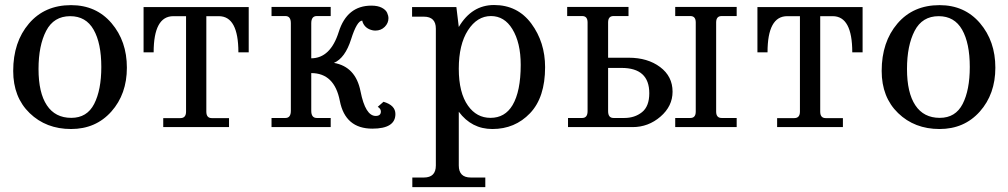

<svg xmlns="http://www.w3.org/2000/svg" viewBox="-20 -517 4101 781"><path d="M269 7.8Q167.5 7.8 100.6 -56.9Q33.7 -121.6 33.7 -228.5Q33.7 -346.2 97.7 -421.1Q161.6 -496.1 269 -496.1Q371.1 -496.1 433.6 -422.9Q496.1 -349.6 496.1 -241.7Q496.1 -134.3 432.9 -63.2Q369.6 7.8 269 7.8ZM270 -37.6Q334 -37.6 363 -94.2Q392.1 -150.9 392.1 -244.6Q392.1 -341.3 360.8 -396.2Q329.6 -451.2 265.6 -451.2Q198.7 -451.2 167.7 -391.4Q136.7 -331.5 136.7 -236.3Q136.7 -139.6 170.7 -88.6Q204.6 -37.6 270 -37.6Z M911.6 0H644V-36.6H713.9Q736.8 -36.6 736.8 -63V-451.2H685.1Q605 -451.2 605 -304.2H564V-488.3H991.7V-304.2H949.7Q949.7 -451.2 870.1 -451.2H819.3V-63Q819.3 -36.6 841.3 -36.6H911.6Z M1494.6 6.3Q1384.3 6.3 1362.3 -106.7Q1340.3 -219.7 1246.1 -219.7V-66.4Q1246.1 -37.1 1268.6 -37.1H1325.2V0H1084.5V-37.1H1141.1Q1163.1 -37.1 1163.1 -66.4V-422.4Q1163.1 -451.7 1141.1 -451.7H1084.5V-488.8H1325.2V-451.7H1268.6Q1246.1 -451.7 1246.1 -422.4V-279.8Q1324.2 -280.3 1357.9 -387.2Q1391.6 -494.1 1490.7 -494.1Q1516.6 -494.1 1533 -485.6Q1549.3 -477.1 1554.7 -465.1Q1560.1 -453.1 1560.1 -442.9Q1560.1 -422.9 1544.9 -407.7Q1529.8 -392.6 1506.8 -392.6Q1495.1 -392.6 1482.7 -397.9Q1470.2 -403.3 1462.6 -413.3Q1455.1 -423.3 1453.6 -433.1Q1432.1 -433.1 1408 -356.9Q1383.8 -280.8 1338.4 -261.2Q1426.8 -245.6 1446.5 -145.5Q1466.3 -45.4 1508.3 -45.4Q1529.3 -45.4 1529.3 -63.5Q1529.3 -74.7 1516.6 -82.5L1540 -103Q1588.4 -88.9 1588.4 -53.2Q1588.4 6.3 1494.6 6.3Z M1954.1 244.1H1657.2V205.1H1704.1Q1752.9 205.1 1752.9 156.2V-400.4Q1752.9 -449.2 1704.1 -449.2H1656.2V-488.3H1836.4L1846.2 -407.2Q1898.9 -496.6 1989.7 -496.6Q2085.4 -496.6 2141.4 -420.9Q2197.3 -345.2 2197.3 -243.7Q2197.3 -120.6 2136 -56.4Q2074.7 7.8 1982.9 7.8Q1898.4 7.8 1846.2 -62.5V156.2Q1846.2 205.1 1895 205.1H1954.1ZM1975.1 -37.6Q2034.2 -37.6 2064.9 -89.4Q2098.1 -145.5 2098.1 -253.4Q2098.1 -343.3 2064 -398.9Q2031.7 -451.7 1977.1 -451.7Q1920.9 -451.7 1883.5 -393.8Q1846.2 -335.9 1846.2 -237.3Q1846.2 -139.6 1883.8 -86.9Q1918.9 -37.6 1975.1 -37.6Z M2976.6 0H2726.6V-37.1H2788.1Q2810.1 -37.1 2810.1 -63V-425.8Q2810.1 -451.7 2788.1 -451.7H2726.6V-488.8H2976.6V-451.7H2915.5Q2893.1 -451.7 2893.1 -425.8V-63Q2893.1 -37.1 2915.5 -37.1H2976.6ZM2519.5 -37.1Q2562 -37.1 2591.6 -60.8Q2621.1 -84.5 2621.1 -137.7Q2621.1 -240.7 2508.3 -240.7H2453.6V-64.9Q2453.6 -37.1 2475.6 -37.1ZM2553.2 0H2290.5V-37.1H2348.1Q2370.1 -37.1 2370.1 -64.9V-425.8Q2370.1 -451.7 2348.1 -451.7H2287.1V-488.8H2536.6V-451.7H2475.6Q2453.6 -451.7 2453.6 -425.8V-282.2H2537.6Q2614.3 -282.2 2665 -244.4Q2715.8 -206.5 2715.8 -144Q2715.8 -85 2666.5 -42.5Q2617.2 0 2553.2 0Z M3408.7 0H3141.1V-36.6H3210.9Q3233.9 -36.6 3233.9 -63V-451.2H3182.1Q3102.1 -451.2 3102.1 -304.2H3061V-488.3H3488.8V-304.2H3446.8Q3446.8 -451.2 3367.2 -451.2H3316.4V-63Q3316.4 -36.6 3338.4 -36.6H3408.7Z M3801.8 7.8Q3700.2 7.8 3633.3 -56.9Q3566.4 -121.6 3566.4 -228.5Q3566.4 -346.2 3630.4 -421.1Q3694.3 -496.1 3801.8 -496.1Q3903.8 -496.1 3966.3 -422.9Q4028.8 -349.6 4028.8 -241.7Q4028.8 -134.3 3965.6 -63.2Q3902.3 7.8 3801.8 7.8ZM3802.7 -37.6Q3866.7 -37.6 3895.8 -94.2Q3924.8 -150.9 3924.8 -244.6Q3924.8 -341.3 3893.6 -396.2Q3862.3 -451.2 3798.3 -451.2Q3731.4 -451.2 3700.4 -391.4Q3669.4 -331.5 3669.4 -236.3Q3669.4 -139.6 3703.4 -88.6Q3737.3 -37.6 3802.7 -37.6Z"/></svg>

Font: Munson
Style: Regular
Weight: 400
Designer: Paul James MIller
Foundry: High-Logic / Made with FontCreator
Version: Version 2.10;May 5, 2019;FontCreator 11.5.0.2430 64-bit